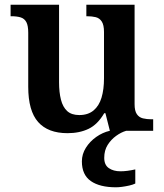

<svg xmlns="http://www.w3.org/2000/svg" viewBox="-20 -556 695 816"><path d="M267 10Q184 10 142 -37.5Q100 -85 100 -187V-417Q100 -447 92 -462Q84 -477 68 -482Q52 -487 28 -487H25V-536H231V-206Q231 -164 239 -132.5Q247 -101 265.5 -84Q284 -67 317 -67Q354 -67 377.5 -86.5Q401 -106 411.5 -141Q422 -176 422 -223V-420Q422 -450 412.5 -464.5Q403 -479 387 -483Q371 -487 350 -487H347V-536H552V-113Q552 -85 561.5 -71Q571 -57 587.5 -53Q604 -49 624 -49H631V0H447L428 -75H423Q395 -27 356.5 -8.5Q318 10 267 10ZM473 240Q404 240 366 213.5Q328 187 328 130Q328 99 345 72Q362 45 389 26Q416 7 446 0H516Q495 6 473.5 21.5Q452 37 437.5 60Q423 83 423 115Q423 145 442.5 158.5Q462 172 492 172Q506 172 521.5 170Q537 168 555 164V224Q545 229 529.5 232.5Q514 236 499 238Q484 240 473 240Z"/></svg>

Font: Noto Serif Khmer SemiBold
Style: Regular
Weight: 600
Version: Version 2.003